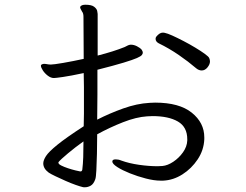

<svg xmlns="http://www.w3.org/2000/svg" viewBox="-20 -766 1040 812"><path d="M659 -2Q632 -2 597 -11Q562 -20 529.5 -33Q497 -46 476 -59.5Q455 -73 455 -83Q455 -92 469 -92Q474 -92 480 -91Q486 -90 493 -87Q526 -75 568 -69Q610 -63 646 -63Q651 -63 656.5 -63.5Q662 -64 667 -64Q689 -66 713 -82Q737 -98 754 -122Q771 -146 772 -172V-177Q772 -229 732.5 -252Q693 -275 625 -275Q620 -275 614 -274.5Q608 -274 602 -274Q556 -271 500 -249Q444 -227 391 -198Q391 -157 390 -116.5Q389 -76 387.5 -46Q386 -16 383 -8Q376 12 364 19Q352 26 339 26Q337 26 334 26Q331 26 329 25Q320 23 300 16Q280 9 257.5 -1Q235 -11 215 -20.5Q195 -30 186 -36Q163 -53 163 -75Q163 -88 174.5 -106Q186 -124 223 -154Q260 -184 334 -232Q335 -258 335 -285Q335 -312 335 -340Q335 -369 335 -398Q335 -427 334 -457Q278 -445 246.5 -440.5Q215 -436 208 -436Q195 -436 182 -446Q169 -456 161 -468.5Q153 -481 153 -488Q153 -492 156 -493Q161 -496 166 -496Q172 -496 179.5 -494.5Q187 -493 195 -493Q207 -493 247.5 -500Q288 -507 334 -517Q334 -563 333.5 -608Q333 -653 333 -695Q333 -710 327 -717Q326 -720 322.5 -725.5Q319 -731 319 -735V-737Q324 -746 341 -746Q367 -746 378 -737.5Q389 -729 391 -720Q393 -711 393 -707V-531Q460 -548 507 -567Q512 -569 517 -572Q522 -575 527 -576Q529 -577 534 -577Q546 -577 559 -570.5Q572 -564 579 -556Q584 -549 584 -543Q584 -539 580 -533.5Q576 -528 559 -520.5Q542 -513 502.5 -501Q463 -489 392 -471Q392 -418 392 -365.5Q392 -313 391 -260Q444 -287 501.5 -307.5Q559 -328 612 -331Q618 -331 624 -331.5Q630 -332 636 -332Q738 -332 791 -289.5Q844 -247 844 -185V-177Q842 -131 816 -92Q790 -53 751.5 -28.5Q713 -4 670 -2ZM833 -468Q821 -468 810 -477Q776 -506 736 -533.5Q696 -561 651 -583Q638 -590 638 -602Q638 -607 641 -611Q655 -628 668 -628Q674 -628 677 -627Q688 -625 709 -615.5Q730 -606 756 -592.5Q782 -579 806 -564.5Q830 -550 846.5 -538Q863 -526 865 -520Q868 -513 868 -506Q868 -494 857.5 -481Q847 -468 833 -468ZM321 -41Q326 -41 328 -48Q331 -72 332 -101.5Q333 -131 333 -168Q298 -143 267.5 -117.5Q237 -92 228 -81Q227 -80 227 -78Q227 -72 239 -66Q251 -60 267.5 -54.5Q284 -49 298.5 -45.5Q313 -42 319 -41Z"/></svg>

Font: Moon Stars Kai HW
Style: Regular
Weight: 400
Designer: GuiWonder
Version: Version 1.101